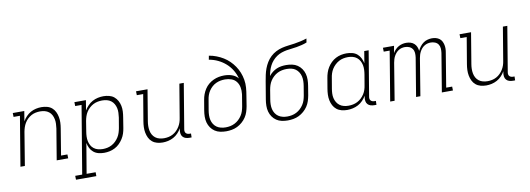

<svg xmlns="http://www.w3.org/2000/svg" viewBox="-68 -1181 5086 1841"><g transform="rotate(-10 2475.0 -260.0)"><path d="M46 0 126 -482H64L63 -520H175L159 -422Q173 -447 193 -468Q213 -489 237.5 -502.5Q262 -516 289 -522Q316 -528 342 -528Q370 -528 397 -521Q424 -514 444 -497Q464 -480 475.5 -456Q487 -432 492 -405.5Q497 -379 496 -351Q495 -323 490 -294L448 -38H510L511 0H399L449 -301Q452 -324 453 -347Q454 -370 449.5 -392Q445 -414 435 -433Q425 -452 407.5 -465.5Q390 -479 368 -484.5Q346 -490 323 -490Q302 -490 279.5 -485.5Q257 -481 237 -470Q217 -459 200 -442.5Q183 -426 171.5 -406.5Q160 -387 153 -366Q146 -345 142 -323L89 0Z M549 215 548 177H616L726 -482H664L663 -520H775L759 -422Q773 -446 793.5 -467.5Q814 -489 839 -502.5Q864 -516 891.5 -522Q919 -528 946 -528Q974 -528 1001.5 -521Q1029 -514 1049 -497.5Q1069 -481 1082 -457.5Q1095 -434 1100.5 -407Q1106 -380 1104.5 -351.5Q1103 -323 1098 -294L1082 -194Q1078 -168 1069.5 -142Q1061 -116 1046 -92.5Q1031 -69 1011 -49Q991 -29 965.5 -16Q940 -3 913.5 2.5Q887 8 861 8Q832 8 805 1Q778 -6 757.5 -23Q737 -40 725 -64Q713 -88 708 -115L659 177H747V215ZM854 -30Q876 -30 898 -34.5Q920 -39 941 -50Q962 -61 979.5 -78Q997 -95 1009.5 -115Q1022 -135 1029 -157Q1036 -179 1040 -201L1057 -301Q1060 -324 1061 -347.5Q1062 -371 1057 -393Q1052 -415 1041 -434Q1030 -453 1012.5 -466Q995 -479 973 -484.5Q951 -490 927 -490Q905 -490 882.5 -485.5Q860 -481 840 -470.5Q820 -460 802 -443.5Q784 -427 772 -407.5Q760 -388 753 -366.5Q746 -345 742 -323L726 -223Q722 -200 721 -176Q720 -152 724.5 -130Q729 -108 739.5 -88.5Q750 -69 767.5 -55.5Q785 -42 807.5 -36Q830 -30 854 -30Z M1431 8Q1403 8 1376.5 1Q1350 -6 1329.5 -23Q1309 -40 1297.5 -64Q1286 -88 1281 -114.5Q1276 -141 1277 -169Q1278 -197 1283 -226L1326 -482H1264L1263 -520H1375L1325 -219Q1321 -196 1320.5 -173Q1320 -150 1324 -128Q1328 -106 1338.5 -87Q1349 -68 1366.5 -54.5Q1384 -41 1406 -35.5Q1428 -30 1451 -30Q1472 -30 1494 -34.5Q1516 -39 1536.5 -50Q1557 -61 1573.5 -77.5Q1590 -94 1602 -113.5Q1614 -133 1621 -154Q1628 -175 1631 -197L1685 -520H1728L1655 -81Q1653 -71 1654.5 -61Q1656 -51 1662 -44Q1668 -37 1677.5 -33.5Q1687 -30 1698 -30H1712L1711 8H1691Q1672 8 1655 3Q1638 -2 1626.5 -14.5Q1615 -27 1612 -45Q1609 -63 1612 -81L1615 -98Q1601 -73 1581 -52Q1561 -31 1536 -17.5Q1511 -4 1484 2Q1457 8 1431 8Z M2049 8Q2019 8 1990.5 2Q1962 -4 1939 -19.5Q1916 -35 1900 -58Q1884 -81 1876.5 -108.5Q1869 -136 1869.5 -166Q1870 -196 1875 -226L1892 -326Q1896 -352 1905.5 -378Q1915 -404 1930.5 -428Q1946 -452 1968 -470.5Q1990 -489 2016 -501Q2042 -513 2068.5 -518Q2095 -523 2121 -523Q2141 -523 2160 -520Q2179 -517 2196.5 -511Q2214 -505 2229.5 -494.5Q2245 -484 2256 -470Q2245 -514 2221.5 -552.5Q2198 -591 2164.5 -620.5Q2131 -650 2090.5 -669.5Q2050 -689 2003 -697L2010 -735Q2047 -729 2082 -715.5Q2117 -702 2148 -683Q2179 -664 2204.5 -639Q2230 -614 2250.5 -584Q2271 -554 2284.5 -520Q2298 -486 2304.5 -448.5Q2311 -411 2308 -372Q2305 -333 2298 -294L2282 -194Q2277 -167 2268.5 -140.5Q2260 -114 2244 -90Q2228 -66 2205.5 -46.5Q2183 -27 2157.5 -14.5Q2132 -2 2104 3Q2076 8 2049 8ZM2051 -30Q2073 -30 2095.5 -34.5Q2118 -39 2139.5 -50Q2161 -61 2178.5 -77.5Q2196 -94 2209 -114Q2222 -134 2229 -156Q2236 -178 2240 -201L2258 -310L2259 -319Q2263 -352 2257 -383.5Q2251 -415 2232.5 -439Q2214 -463 2184.5 -473.5Q2155 -484 2122 -484Q2100 -484 2078 -480Q2056 -476 2034.5 -466Q2013 -456 1995.5 -440Q1978 -424 1965 -404.5Q1952 -385 1944.5 -363Q1937 -341 1934 -319L1917 -219Q1913 -196 1912.5 -172Q1912 -148 1917 -126Q1922 -104 1934 -85Q1946 -66 1964 -53.5Q1982 -41 2004.5 -35.5Q2027 -30 2051 -30Z M2649 8Q2619 8 2590.5 2Q2562 -4 2539 -19.5Q2516 -35 2500 -58Q2484 -81 2476.5 -108.5Q2469 -136 2469.5 -166Q2470 -196 2475 -226L2504 -399Q2509 -429 2515.5 -459.5Q2522 -490 2533 -519.5Q2544 -549 2561 -577Q2578 -605 2602 -627.5Q2626 -650 2655 -665Q2684 -680 2715 -687.5Q2746 -695 2776.5 -698.5Q2807 -702 2837.5 -706.5Q2868 -711 2899 -718Q2930 -725 2960 -735L2954 -697Q2929 -687 2904 -681Q2879 -675 2854 -670.5Q2829 -666 2803.5 -663.5Q2778 -661 2753 -656.5Q2728 -652 2703 -643.5Q2678 -635 2655.5 -619.5Q2633 -604 2615 -583.5Q2597 -563 2585 -539.5Q2573 -516 2565.5 -491Q2558 -466 2554 -441Q2569 -461 2589 -476.5Q2609 -492 2631 -501.5Q2653 -511 2676.5 -514.5Q2700 -518 2723 -518Q2753 -518 2781.5 -512Q2810 -506 2833 -490.5Q2856 -475 2872 -452Q2888 -429 2895.5 -401.5Q2903 -374 2902.5 -344.5Q2902 -315 2897 -285L2882 -194Q2877 -167 2868.5 -140.5Q2860 -114 2844 -90Q2828 -66 2805.5 -46.5Q2783 -27 2757.5 -14.5Q2732 -2 2704 3Q2676 8 2649 8ZM2651 -30Q2673 -30 2695.5 -34.5Q2718 -39 2739.5 -50Q2761 -61 2778.5 -77.5Q2796 -94 2809 -114Q2822 -134 2829 -156Q2836 -178 2840 -201L2855 -291Q2859 -315 2859.5 -338.5Q2860 -362 2855 -384Q2850 -406 2838 -425Q2826 -444 2808.5 -457Q2791 -470 2768 -475Q2745 -480 2721 -480Q2699 -480 2676.5 -475.5Q2654 -471 2633 -460.5Q2612 -450 2594 -433.5Q2576 -417 2563 -397Q2550 -377 2543 -355.5Q2536 -334 2532 -311L2517 -219Q2513 -196 2512.5 -172Q2512 -148 2517 -126Q2522 -104 2534 -85Q2546 -66 2564 -53.5Q2582 -41 2604.5 -35.5Q2627 -30 2651 -30Z M3227 8Q3199 8 3172 1Q3145 -6 3124.5 -22.5Q3104 -39 3091.5 -62.5Q3079 -86 3073.5 -113Q3068 -140 3069 -168.5Q3070 -197 3075 -226L3092 -326Q3096 -352 3104.5 -378Q3113 -404 3127.5 -427.5Q3142 -451 3162.5 -471Q3183 -491 3208 -504Q3233 -517 3259.5 -522.5Q3286 -528 3312 -528Q3341 -528 3368.5 -521Q3396 -514 3416 -497Q3436 -480 3448 -456Q3460 -432 3466 -405L3485 -520H3528L3455 -81Q3453 -71 3454.5 -61Q3456 -51 3462 -44Q3468 -37 3477.5 -33.5Q3487 -30 3498 -30H3512L3511 8H3491Q3472 8 3455 3Q3438 -2 3426.5 -14.5Q3415 -27 3412 -45Q3409 -63 3412 -81L3415 -98Q3401 -74 3380.5 -52.5Q3360 -31 3334.5 -17.5Q3309 -4 3281.5 2Q3254 8 3227 8ZM3247 -30Q3269 -30 3291 -34.5Q3313 -39 3333.5 -49.5Q3354 -60 3371.5 -76.5Q3389 -93 3401.5 -112.5Q3414 -132 3421 -153.5Q3428 -175 3431 -197L3448 -297Q3452 -320 3453 -344Q3454 -368 3449.5 -390Q3445 -412 3434 -431.5Q3423 -451 3406 -464.5Q3389 -478 3366.5 -484Q3344 -490 3320 -490Q3298 -490 3275.5 -485.5Q3253 -481 3232.5 -470Q3212 -459 3194 -442Q3176 -425 3163.5 -405Q3151 -385 3144 -363Q3137 -341 3134 -319L3117 -219Q3113 -196 3112 -172.5Q3111 -149 3116 -127Q3121 -105 3132.5 -86Q3144 -67 3161.5 -54Q3179 -41 3201 -35.5Q3223 -30 3247 -30Z M3646 0 3726 -482H3668L3667 -520H3775L3763 -451Q3773 -469 3787.5 -484Q3802 -499 3819.5 -509Q3837 -519 3856 -523.5Q3875 -528 3894 -528Q3916 -528 3936 -522Q3956 -516 3971 -502.5Q3986 -489 3994 -470Q4002 -451 4004 -430Q4013 -451 4027.5 -470Q4042 -489 4060.5 -502.5Q4079 -516 4101.5 -522Q4124 -528 4145 -528Q4165 -528 4183.5 -523Q4202 -518 4217 -507Q4232 -496 4240.5 -479.5Q4249 -463 4253 -444.5Q4257 -426 4256.5 -406.5Q4256 -387 4252 -367L4198 -38H4256L4257 0H4149L4211 -374Q4214 -396 4212.5 -418Q4211 -440 4199.5 -457Q4188 -474 4168 -482Q4148 -490 4126 -490Q4111 -490 4095 -486Q4079 -482 4064 -472.5Q4049 -463 4038 -450Q4027 -437 4019 -422Q4011 -407 4006.5 -391.5Q4002 -376 3999 -360L3940 0H3898L3960 -374Q3963 -396 3961.5 -418Q3960 -440 3948 -457Q3936 -474 3916.5 -482Q3897 -490 3875 -490Q3859 -490 3843 -486Q3827 -482 3812.5 -472.5Q3798 -463 3787 -450Q3776 -437 3768 -422Q3760 -407 3755.5 -391.5Q3751 -376 3748 -360L3689 0Z M4581 8Q4553 8 4526.5 1Q4500 -6 4479.5 -23Q4459 -40 4447.5 -64Q4436 -88 4431 -114.5Q4426 -141 4427 -169Q4428 -197 4433 -226L4476 -482H4414L4413 -520H4525L4475 -219Q4471 -196 4470.5 -173Q4470 -150 4474 -128Q4478 -106 4488.5 -87Q4499 -68 4516.5 -54.5Q4534 -41 4556 -35.5Q4578 -30 4601 -30Q4622 -30 4644 -34.5Q4666 -39 4686.5 -50Q4707 -61 4723.5 -77.5Q4740 -94 4752 -113.5Q4764 -133 4771 -154Q4778 -175 4781 -197L4835 -520H4878L4805 -81Q4803 -71 4804.5 -61Q4806 -51 4812 -44Q4818 -37 4827.5 -33.5Q4837 -30 4848 -30H4862L4861 8H4841Q4822 8 4805 3Q4788 -2 4776.5 -14.5Q4765 -27 4762 -45Q4759 -63 4762 -81L4765 -98Q4751 -73 4731 -52Q4711 -31 4686 -17.5Q4661 -4 4634 2Q4607 8 4581 8Z"/></g></svg>

Font: Iosevka Etoile Extralight
Style: Italic
Weight: 200
Italic angle: -9°
Designer: Belleve Invis
Foundry: Belleve Invis
Version: Version 22.1.2; ttfautohint (v1.8.4)